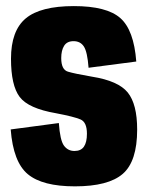

<svg xmlns="http://www.w3.org/2000/svg" viewBox="-20 -622 498 646"><path d="M232 5Q123 5 73.8 -35.8Q24.5 -76.5 16 -186.5L178 -208Q182 -150 195.2 -132Q208.5 -114 230.5 -114Q252.5 -114 262.5 -128.8Q272.5 -143.5 272.5 -172Q272.5 -211 250.8 -220.2Q229 -229.5 168.5 -241Q75.5 -257 46.2 -295.8Q17 -334.5 17 -424.5Q17 -518.5 66.5 -560Q116 -601.5 228.5 -601.5Q339 -601.5 384.8 -561.2Q430.5 -521 438.5 -415L278 -394Q274 -447.5 262.2 -465.5Q250.5 -483.5 227.5 -483.5Q205.5 -483.5 195.8 -468Q186 -452.5 186 -426.5Q186 -387.5 208.8 -380.8Q231.5 -374 289.5 -364Q378 -350 409.8 -310.8Q441.5 -271.5 441.5 -186Q441.5 -79 393 -37Q344.5 5 232 5Z"/></svg>

Font: Anybody Condensed ExtraBold
Style: Regular
Weight: 800
Width: 3
Designer: Tyler Finck
Foundry: Etcetera Type Company
Version: Version 1.010; ttfautohint (v1.8.3) -l 8 -r 50 -G 200 -x 14 